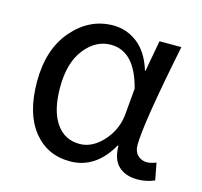

<svg xmlns="http://www.w3.org/2000/svg" viewBox="-81 -586 722 687"><g transform="rotate(15 280.0 -243.0)"><path d="M233 12Q148 12 97 -52.5Q46 -117 46 -234Q46 -354 108.5 -426Q171 -498 259 -498Q308 -498 348.5 -467Q389 -436 409 -371H411L432 -486H513Q452 -186 452 -107Q452 -83 466 -69.5Q480 -56 500 -56Q514 -56 534 -64L546 -1Q516 12 483 12Q438 12 412.5 -12.5Q387 -37 387 -87H384Q328 12 233 12ZM250 -57Q298 -57 338 -102Q378 -147 382 -208L390 -299Q357 -429 268 -429Q212 -429 171.5 -377.5Q131 -326 131 -235Q131 -150 162.5 -103.5Q194 -57 250 -57Z"/></g></svg>

Font: Toshiba Sans
Style: Regular
Weight: 400
Designer: Paul D. Hunt
Foundry: Toshiba Corporation
Version: Version 2.020;PS 2.0;hotconv 1.0.86;makeotf.lib2.5.63406